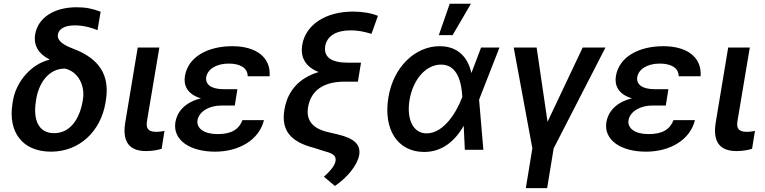

<svg xmlns="http://www.w3.org/2000/svg" viewBox="-20 -799 4080 1024"><path d="M167.6 -616.1C157.7 -556.5 186.1 -511.4 242.5 -483V-480.1C151.3 -458.5 65.7 -368.3 48.3 -258.5L46.5 -246.4C22.4 -97.3 97.3 9.9 252.1 9.9C404.8 9.9 517.8 -100.1 542.6 -251.4L544.4 -262.8C566.8 -395.6 512.1 -486.9 367.9 -540.1C297.9 -566.4 284.8 -593 288.7 -615.4C293.7 -644.5 324.6 -663.7 379.6 -663.7C426.1 -663.7 473.7 -649.9 500 -638.1L516.7 -736.5C474.1 -752.8 437.5 -760.3 389.2 -760.3C266.7 -760.3 182.5 -703.5 167.6 -616.1ZM171.2 -257.1 172.6 -266.3C186.4 -358.3 241.1 -433.2 325.6 -433.2C397.4 -418.3 435.4 -340.6 421.9 -266.3L420.1 -255.7C402.7 -160.9 352.3 -88.8 268.5 -88.8C183.9 -88.8 156.2 -162.6 171.2 -257.1Z M714.5 -545.5 647.7 -143.8C630.3 -34.4 677.6 6.7 758.9 6.7C792.3 6.7 820.7 1.1 842 -5.3L857.2 -100.9C846.9 -98.7 830.6 -95.9 814.3 -95.9C780.5 -95.9 756 -105.5 763.8 -152.7L829.9 -545.5Z M915.5 -148.1C899.9 -52.6 992.2 9.9 1126.8 9.9C1254.3 9.9 1361.9 -52.2 1387.8 -158.4H1273.4C1254.3 -108.7 1214.1 -83.8 1140.6 -83.8C1066.8 -83.8 1027 -115.4 1033.4 -157.7C1041.9 -205.3 1096.2 -236.2 1160.9 -236.2H1232.2L1236.5 -263.1L1246.1 -323.2H1174.7C1105.8 -323.2 1074.2 -348.7 1079.9 -387.8C1087 -429 1132.1 -459.9 1199.9 -459.9C1262.8 -459.9 1300.8 -435.4 1301.1 -392.4H1418C1425.4 -493.6 1345.5 -552.6 1219.5 -552.6C1085.9 -552.6 983.3 -494.7 966.3 -393.8C958.1 -346.6 976.6 -296.5 1051.8 -274.5C962.7 -252.8 924.4 -199.9 915.5 -148.1Z M1961.3 -618.6 1995.7 -714.5C1959.5 -729.4 1912.6 -737.2 1862.2 -737.2C1717.3 -737.2 1609.7 -667.3 1592 -559.7C1580.3 -490.4 1611.9 -441.1 1679.7 -414.8C1576.7 -383.9 1513.8 -316.1 1496.8 -213.8C1478.7 -104 1528.4 -41.9 1658.7 -9.2L1713.8 8.5C1757.8 19.5 1773.8 33.7 1769.5 60C1766.3 78.1 1752.5 103.7 1707.4 143.5L1766.3 192.8C1833.1 146.7 1885.7 82.7 1895.6 28.4C1904.8 -25.9 1872.5 -60.7 1780.5 -82.4L1725.9 -95.2C1645.6 -114.7 1611.9 -158.7 1622.9 -226.6C1638.1 -317.5 1706.3 -363.6 1818.5 -363.6H1888.8L1898.1 -420.5L1905.5 -464.8H1833.1C1747.5 -464.8 1704.9 -495 1714.5 -552.6C1723.4 -606.9 1772.7 -637.1 1850.9 -637.1C1886 -637.1 1916.9 -631.7 1961.3 -618.6Z M2240.1 11.4C2335.6 12.4 2405.2 -44.7 2452.4 -127.1H2453.1L2459.2 0H2557.9L2535.2 -267L2536.6 -271.3L2643.8 -545.5H2545.8L2494.7 -410.9H2493.6C2475.1 -493.6 2422.2 -552.6 2324.9 -552.6C2193.2 -552.6 2077.8 -440.7 2051.5 -279.8C2023.1 -109.7 2099.8 10.3 2240.1 11.4ZM2164.1 -265.6C2182.9 -375.7 2251.1 -454.5 2332.7 -454.5C2424.7 -454.5 2442.1 -348.4 2445.7 -282.3L2442.8 -274.9C2416.2 -205.3 2349.1 -87.7 2255 -87.7C2182.9 -87.7 2147.7 -163.4 2164.1 -265.6ZM2320.3 -611.5H2393.8L2491.8 -779.1H2378.6Z M2719.8 -545.5 2819.2 -7.8 2784.4 204.5H2898.1L2932.9 -7.8L3209.2 -545.5H3087.7L2900.2 -149.5L2842 -545.5Z M3214.1 -148.1C3198.5 -52.6 3290.8 9.9 3425.4 9.9C3552.9 9.9 3660.5 -52.2 3686.4 -158.4H3572.1C3552.9 -108.7 3512.8 -83.8 3439.3 -83.8C3365.4 -83.8 3325.6 -115.4 3332 -157.7C3340.6 -205.3 3394.9 -236.2 3459.5 -236.2H3530.9L3535.2 -263.1L3544.7 -323.2H3473.4C3404.5 -323.2 3372.9 -348.7 3378.6 -387.8C3385.7 -429 3430.8 -459.9 3498.6 -459.9C3561.4 -459.9 3599.4 -435.4 3599.8 -392.4H3716.6C3724.1 -493.6 3644.2 -552.6 3518.1 -552.6C3384.6 -552.6 3282 -494.7 3264.9 -393.8C3256.7 -346.6 3275.2 -296.5 3350.5 -274.5C3261.4 -252.8 3223 -199.9 3214.1 -148.1Z M3863.6 -545.5 3796.9 -143.8C3779.5 -34.4 3826.7 6.7 3908 6.7C3941.4 6.7 3969.8 1.1 3991.1 -5.3L4006.4 -100.9C3996.1 -98.7 3979.8 -95.9 3963.4 -95.9C3929.7 -95.9 3905.2 -105.5 3913 -152.7L3979 -545.5Z"/></svg>

Font: Magic Ui Pro Semi Bold
Style: Italic
Weight: 600
Italic angle: -9.39999°
Designer: Stefan Endress, Andreas Faust
Version: Version 1.000;FEAKit 1.0